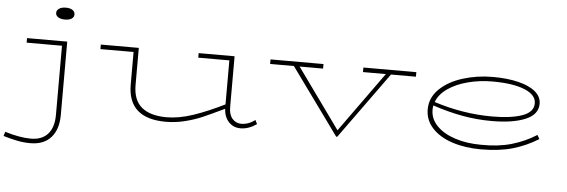

<svg xmlns="http://www.w3.org/2000/svg" viewBox="-75 -883 3850 1304"><g transform="rotate(5 1849.5 -231.0)"><path d="M388 -659Q388 -641 372 -630Q356 -619 326 -619Q297 -619 280 -630Q263 -641 263 -659Q263 -677 280 -688.5Q297 -700 326 -700Q356 -700 372 -688.5Q388 -677 388 -659ZM81 -471H355V29Q355 127 306 182.5Q257 238 165 238Q119 238 74.5 229Q30 220 -20 205L-11 176Q91 207 166 207Q241 207 281.5 162Q322 117 322 31V-440H81Z M1688 -25Q1633 13 1578 13Q1530 13 1498.5 -20Q1467 -53 1463 -110Q1371 -66 1318.5 -43Q1266 -20 1201 -3.5Q1136 13 1069 13Q810 13 810 -218V-440H584V-471H843V-218Q843 -116 900.5 -67.5Q958 -19 1069 -18Q1155 -18 1251.5 -50.5Q1348 -83 1463 -140V-440H1251V-471H1496V-124Q1496 -72 1520.5 -45Q1545 -18 1580 -18Q1629 -18 1675 -52Z M2735 -440H2565L2238 13H2231L1903 -440H1741V-471H2102V-440H1942L2236 -31L2530 -440H2374V-471H2735Z M3607 -91Q3525 -40 3433.5 -13.5Q3342 13 3216 13Q3109 13 3022 -15.5Q2935 -44 2884.5 -98.5Q2834 -153 2834 -226Q2834 -306 2894 -364.5Q2954 -423 3051 -453.5Q3148 -484 3256 -484Q3355 -484 3430.5 -465.5Q3506 -447 3547 -412.5Q3588 -378 3588 -330Q3588 -256 3502 -220.5Q3416 -185 3274 -185Q3171 -185 3072.5 -203Q2974 -221 2870 -256Q2867 -241 2867 -226Q2867 -165 2912 -118Q2957 -71 3036.5 -44.5Q3116 -18 3216 -18Q3332 -16 3422.5 -42Q3513 -68 3592 -118ZM2877 -280Q3075 -216 3274 -216Q3402 -216 3478.5 -243Q3555 -270 3555 -330Q3555 -388 3475.5 -420.5Q3396 -453 3256 -453Q3170 -453 3090.5 -432.5Q3011 -412 2954 -373Q2897 -334 2877 -280Z"/></g></svg>

Font: BioRhyme Expanded ExtraLight
Style: Regular
Weight: 275
Width: 7
Designer: Aoife Mooney
Foundry: Aoife Mooney Type
Version: Version 1.000